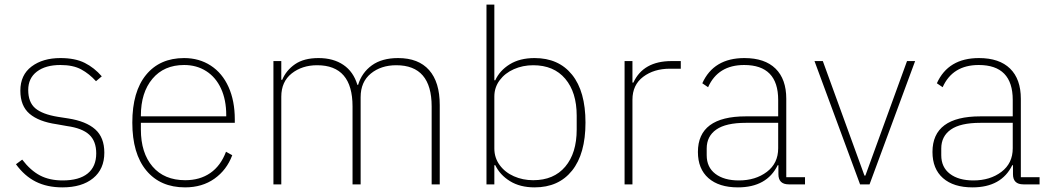

<svg xmlns="http://www.w3.org/2000/svg" viewBox="-20 -797 4540 830"><path d="M49 -87 76 -107Q112 -60 153 -38.5Q194 -17 251 -17Q322 -17 359 -47Q396 -77 396 -134Q396 -187 365.5 -215Q335 -243 270 -252L225 -260Q148 -271 108 -305Q68 -339 68 -405Q68 -473 116.5 -509.5Q165 -546 241 -546Q305 -546 346.5 -525Q388 -504 420 -467L395 -446Q366 -478 331 -497Q296 -516 241 -516Q177 -516 139.5 -487.5Q102 -459 102 -408Q102 -355 132.5 -329Q163 -303 230 -292L275 -285Q352 -273 391.5 -238Q431 -203 431 -137Q431 -66 382.5 -26.5Q334 13 250 13Q184 13 135 -11.5Q86 -36 49 -87Z M552 -267Q552 -401 611.5 -473.5Q671 -546 776 -546Q841 -546 891 -513.5Q941 -481 968 -421Q995 -361 995 -281V-266H589V-237Q589 -136 639.5 -77Q690 -18 781 -18Q844 -18 889 -49Q934 -80 957 -141L984 -126Q960 -62 907 -24.5Q854 13 780 13Q673 13 612.5 -60Q552 -133 552 -267ZM589 -294H958V-300Q958 -365 935.5 -414Q913 -463 871.5 -489.5Q830 -516 776 -516Q689 -516 639 -456.5Q589 -397 589 -297Z M1162 0V-533H1196V-452H1200Q1217 -493 1255.5 -519.5Q1294 -546 1357 -546Q1421 -546 1464.5 -516.5Q1508 -487 1525 -430H1528Q1544 -483 1587.5 -514.5Q1631 -546 1701 -546Q1789 -546 1835 -494Q1881 -442 1881 -343V0H1846V-337Q1846 -515 1693 -515Q1627 -515 1583 -479Q1539 -443 1539 -377V0H1504V-337Q1504 -515 1351 -515Q1286 -515 1241 -479.5Q1196 -444 1196 -379V0Z M2121 -83H2117V0H2083V-777H2117V-450H2121Q2140 -492 2183.5 -519Q2227 -546 2291 -546Q2395 -546 2453 -474Q2511 -402 2511 -267Q2511 -132 2453 -59.5Q2395 13 2291 13Q2228 13 2184.5 -14Q2141 -41 2121 -83ZM2473 -237V-297Q2473 -398 2423.5 -456.5Q2374 -515 2285 -515Q2240 -515 2201.5 -498Q2163 -481 2140 -450Q2117 -419 2117 -380V-155Q2117 -115 2140 -83.5Q2163 -52 2201.5 -35Q2240 -18 2285 -18Q2374 -18 2423.5 -76.5Q2473 -135 2473 -237Z M2680 0V-533H2714V-440H2718Q2761 -533 2883 -533H2923V-500H2876Q2807 -500 2760.5 -465Q2714 -430 2714 -366V0Z M2997 -140Q2997 -294 3204 -294H3344V-365Q3344 -516 3197 -516Q3084 -516 3041 -420L3016 -437Q3065 -546 3198 -546Q3286 -546 3332.5 -500.5Q3379 -455 3379 -370V-31H3460V0H3390Q3345 0 3345 -44V-83H3342Q3295 13 3170 13Q3088 13 3042.5 -27Q2997 -67 2997 -140ZM3344 -156V-266H3204Q3118 -266 3076.5 -237Q3035 -208 3035 -155V-126Q3035 -74 3072.5 -45.5Q3110 -17 3174 -17Q3246 -17 3295 -54Q3344 -91 3344 -156Z M3739 0H3698L3501 -533H3537L3717 -38H3721L3901 -533H3936Z M4011 -140Q4011 -294 4218 -294H4358V-365Q4358 -516 4211 -516Q4098 -516 4055 -420L4030 -437Q4079 -546 4212 -546Q4300 -546 4346.5 -500.5Q4393 -455 4393 -370V-31H4474V0H4404Q4359 0 4359 -44V-83H4356Q4309 13 4184 13Q4102 13 4056.5 -27Q4011 -67 4011 -140ZM4358 -156V-266H4218Q4132 -266 4090.5 -237Q4049 -208 4049 -155V-126Q4049 -74 4086.5 -45.5Q4124 -17 4188 -17Q4260 -17 4309 -54Q4358 -91 4358 -156Z"/></svg>

Font: IBM Plex Sans JP ExtraLight
Style: Regular
Weight: 200
Designer: Mike Abbink; Paul van der Laan; Pieter van Rosmalen; Wujin Sim; Yejin Wi; Jinhee Kim; Boomi Park; Yona Kim; Kichan Ma
Foundry: Sandoll Inc.
Version: Version 1.001